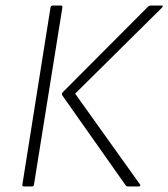

<svg xmlns="http://www.w3.org/2000/svg" viewBox="-20 -675 609 695"><path d="M442 0Q439 0 435 -4L206 -329Q202 -335 207 -341L517 -652Q521 -655 525 -655H565Q568 -655 569 -653.5Q570 -652 567 -648L252 -336L487 -7Q489 -5 487.5 -2.5Q486 0 482 0ZM67 0Q60 0 61 -7L163 -649Q165 -655 171 -655H199Q207 -655 206 -649L103 -7Q102 0 96 0Z"/></svg>

Font: Sofia Sans Semi Condensed ExtraLight
Style: Italic
Weight: 250
Italic angle: -9°
Version: Version 4.100